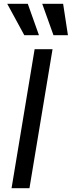

<svg xmlns="http://www.w3.org/2000/svg" viewBox="-20 -985 376 1005"><path d="M255 -727.3H161.2L40.5 0H134.2ZM17.8 -965.2 107.2 -800.8H183.9L125.4 -965.2ZM201 -965.2 259.9 -800.8H335.6L310.4 -965.2Z"/></svg>

Font: Margiela Sans Text
Style: Italic
Weight: 400
Italic angle: -9.39999°
Designer: Stefan Endress, Andreas Faust
Version: Version 1.100;FEAKit 1.0